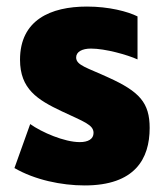

<svg xmlns="http://www.w3.org/2000/svg" viewBox="-20 -551 502 585"><path d="M238 14C391 14 436 -67 436 -161C436 -238 405 -272 310 -315C245 -345 212 -352 212 -376C212 -393 230 -403 257 -403C301 -403 368 -384 399 -370V-501C369 -516 312 -531 245 -531C134 -531 41 -490 41 -369C41 -280 94 -247 168 -212C236 -180 265 -171 265 -146C265 -127 248 -118 223 -118C176 -118 107 -148 72 -173L24 -39C86 -3 167 14 238 14Z"/></svg>

Font: Noto Sans Thai UI Cond Blk
Style: Regular
Weight: 900
Width: 3
Designer: Monotype Design Team
Foundry: Monotype Imaging Inc.
Version: Version 2.000